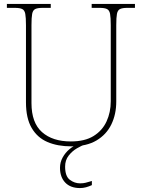

<svg xmlns="http://www.w3.org/2000/svg" viewBox="-20 -734 721 976"><path d="M342 10Q273 10 221.5 -12Q170 -34 141 -83.5Q112 -133 112 -214V-606Q112 -645 108.5 -663.5Q105 -682 93 -688Q81 -694 56 -694H15V-714H238V-694H196Q171 -694 159 -688Q147 -682 143.5 -663.5Q140 -645 140 -606V-210Q140 -110 193.5 -62.5Q247 -15 340 -15Q411 -15 455.5 -42.5Q500 -70 521.5 -116.5Q543 -163 543 -219V-606Q543 -645 539.5 -663.5Q536 -682 524 -688Q512 -694 487 -694H446V-714H666V-694H627Q602 -694 590 -688Q578 -682 574.5 -663.5Q571 -645 571 -606V-218Q571 -153 546 -101.5Q521 -50 470.5 -20Q420 10 342 10ZM387 222Q338 222 311.5 194Q285 166 285 119Q285 91 298.5 66.5Q312 42 333.5 24Q355 6 378 0H413Q395 6 371 20Q347 34 329 57Q311 80 311 113Q311 162 335 180Q359 198 387 198Q403 198 415 195Q427 192 447 186V207Q432 214 417 218Q402 222 387 222Z"/></svg>

Font: Noto Serif Myanmar Thin
Style: Regular
Weight: 100
Designer: Ben Mitchell and the Monotype Design Team
Foundry: Monotype Imaging Inc.
Version: Version 2.106; ttfautohint (v1.8.4.7-5d5b)